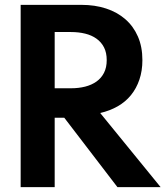

<svg xmlns="http://www.w3.org/2000/svg" viewBox="-20 -770 681 790"><path d="M65 0V-750H315Q370.5 -750 416.4 -735Q462.3 -720 495.7 -690.9Q529.1 -661.8 547.5 -619.5Q565.9 -577.3 565.9 -522.7Q565.9 -478.6 553.6 -442.5Q541.4 -406.4 518.9 -378.6Q496.4 -350.9 464.1 -332.5Q431.8 -314.1 392.3 -305L640.9 0H463.2L244.5 -285.5H205V0ZM205 -406.8H272.3Q303.6 -406.8 330.5 -413.6Q357.3 -420.5 377 -434.5Q396.8 -448.6 408 -470.5Q419.1 -492.3 419.1 -522.7Q419.1 -553.2 408 -575Q396.8 -596.8 377 -610.9Q357.3 -625 330.5 -631.6Q303.6 -638.2 272.3 -638.2H205Z"/></svg>

Font: Spartan
Style: Bold
Weight: 700
Designer: Matt Bailey, Mirko Velimirovic
Foundry: Matt Bailey
Version: Version 1.005